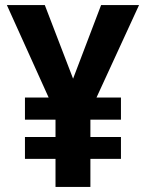

<svg xmlns="http://www.w3.org/2000/svg" viewBox="-20 -734 574 754"><path d="M267 -425 377 -714H526L359 -351H455V-264H335V-196H455V-110H335V0H198V-110H78V-196H198V-264H78V-351H171L7 -714H156Z"/></svg>

Font: Noto Sans Devanagari UI SemiCondensed
Style: Bold
Weight: 700
Width: 4
Designer: Jelle Bosma - Monotype Design Team
Foundry: Monotype Imaging Inc.
Version: Version 2.004; ttfautohint (v1.8.4.7-5d5b)